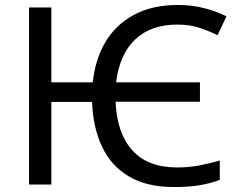

<svg xmlns="http://www.w3.org/2000/svg" viewBox="-20 -744 962 774"><path d="M681 10Q572 10 500 -32.5Q428 -75 391.5 -152.5Q355 -230 351 -333H187V0H97V-714H187V-412H354Q364 -506 405.5 -575.5Q447 -645 520.5 -684.5Q594 -724 698 -724Q754 -724 804 -711Q854 -698 893 -678L857 -602Q823 -619 783.5 -632Q744 -645 695 -645Q588 -645 525 -585Q462 -525 448 -412H786V-334H446Q451 -208 513 -138.5Q575 -69 694 -69Q741 -69 783 -77Q825 -85 866 -97V-19Q826 -4 783 3Q740 10 681 10Z"/></svg>

Font: TSCustom
Style: Regular
Weight: 400
Designer: Monotype Design Team
Foundry: Monotype Imaging Inc.
Version: Version 2.004; ttfautohint (v1.8.3) -l 8 -r 50 -G 200 -x 14 